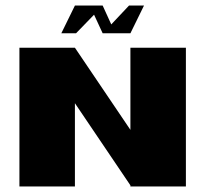

<svg xmlns="http://www.w3.org/2000/svg" viewBox="-20 -672 740 692"><path d="M50 -500H250L450 -204V-500H650V0H450V-4L250 -300V0H50ZM445 -652H499L450 -552H350L319 -619L254 -552H201L250 -652H350L381 -584Z"/></svg>

Font: Tokeely Brookings
Style: Regular
Weight: 400
Designer: Peter Wiegel
Foundry: Peter Wiegel
Version: Version 2.001